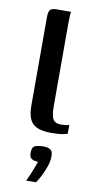

<svg xmlns="http://www.w3.org/2000/svg" viewBox="-84 -543 399 797"><g transform="rotate(10 115.5 -144.0)"><path d="M153 4Q100 4 77 -17.5Q54 -39 54 -94V-465Q54 -488 60.5 -496.5Q67 -505 91 -505H149Q148 -503 147 -489Q146 -475 146 -456V-106Q146 -69 154.5 -53Q163 -37 189 -37Q197 -37 208.5 -38.5Q220 -40 223 -42V-4Q216 -2 201.5 1Q187 4 153 4ZM87 217Q99 192 107 171.5Q115 151 122 132Q119 132 113 131Q102 130 93.5 124Q85 118 85 99Q85 76 98 70.5Q111 65 135 65Q151 65 162 71.5Q173 78 173 100Q173 119 165.5 141.5Q158 164 147.5 184.5Q137 205 128 217Z"/></g></svg>

Font: Genos Medium
Style: Regular
Weight: 500
Designer: Robert E. Leuschke
Foundry: Robert E. Leuschke
Version: Version 1.010; ttfautohint (v1.8.3)